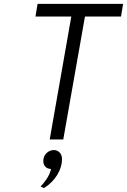

<svg xmlns="http://www.w3.org/2000/svg" viewBox="-20 -720 656 991"><path d="M236.5 0 348 -634.5H163L174 -700H615.5L604.5 -634.5H418.5L306.5 0ZM207 251 189.5 242.5Q202.5 230 219.8 205Q237 180 243.5 152Q224 151.5 213.8 140Q203.5 128.5 203.5 111.5Q203.5 86 220.2 70.2Q237 54.5 258 54.5Q275 54.5 287.5 66.8Q300 79 300 102.5Q300 142 275.5 182.5Q251 223 207 251Z"/></svg>

Font: Overpass Light
Style: Italic
Weight: 300
Italic angle: -10°
Designer: Delve Withrington, Dave Bailey, Thomas Jockin
Foundry: Delve Fonts LLC
Version: Version 4.000; ttfautohint (v1.8.3)